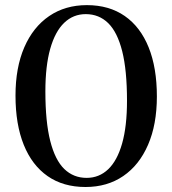

<svg xmlns="http://www.w3.org/2000/svg" viewBox="-20 -734 690 768"><path d="M327.5 -713.5Q416.5 -713.5 479 -670Q541.5 -626.5 574.5 -544.8Q607.5 -463 607.5 -348Q607.5 -236 572.2 -154.8Q537 -73.5 473 -29.8Q409 14 322 14Q233 14 170.5 -29.5Q108 -73 75 -154.8Q42 -236.5 42 -351.5Q42 -463.5 77.2 -544.8Q112.5 -626 176.8 -669.8Q241 -713.5 327.5 -713.5ZM488 -331Q488 -453 468.8 -529.2Q449.5 -605.5 412.8 -641.5Q376 -677.5 323 -677.5Q273 -677.5 236.8 -642.8Q200.5 -608 181 -539.2Q161.5 -470.5 161.5 -368.5Q161.5 -246.5 181 -170Q200.5 -93.5 237.2 -58Q274 -22.5 326.5 -22.5Q376.5 -22.5 412.8 -57Q449 -91.5 468.5 -160.2Q488 -229 488 -331Z"/></svg>

Font: Fraunces 11pt
Style: Regular
Weight: 400
Version: Version 1.000;[b76b70a41]